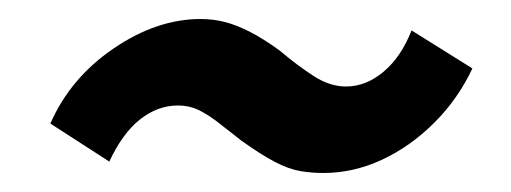

<svg xmlns="http://www.w3.org/2000/svg" viewBox="-20 -387 538 202"><path d="M320 -205Q308 -205 296 -207Q284 -209 269.5 -216.5Q255 -224 234 -239Q221 -249 211 -257Q201 -265 190.5 -270.5Q180 -276 167 -276Q146 -276 127.5 -261.5Q109 -247 95 -217L33 -257Q54 -305 99.5 -336Q145 -367 191 -367Q204 -367 216 -364Q228 -361 242 -354Q256 -347 274 -334Q293 -318 310 -307Q327 -296 344 -296Q365 -296 383.5 -311.5Q402 -327 413 -355L477 -315Q462 -283 437 -258Q412 -233 382 -219Q352 -205 320 -205Z"/></svg>

Font: Nunito Sans 7pt Condensed ExtraBold
Style: Italic
Weight: 800
Width: 3
Italic angle: -9°
Designer: Vernon Adams
Foundry: Vernon Adams
Version: Version 3.101;gftools[0.9.27]